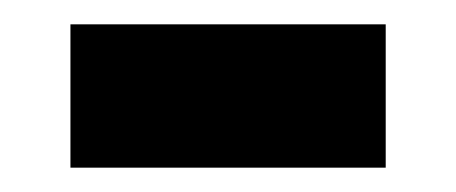

<svg xmlns="http://www.w3.org/2000/svg" viewBox="-20 -351 373 157"><path d="M37.6 -331.1H295.4V-213.9H37.6Z"/></svg>

Font: PT Astra Sans
Style: Bold
Weight: 700
Designer: A.Korolkova, I. Chaeva
Foundry: ParaType Ltd
Version: Version 1.001; ttfautohint (v1.6)